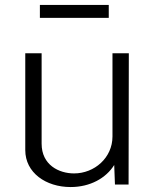

<svg xmlns="http://www.w3.org/2000/svg" viewBox="-20 -745 629 775"><path d="M419 -725H141V-673H419ZM279 -45C218 -45 148 -79 148 -165V-530H82V-139C82 -48 165 10 265 10C344 10 408 -26 441 -79L444 0H499L500 -530H434V-194C434 -108 361 -45 279 -45Z"/></svg>

Font: 18Franklin Light
Style: Regular
Weight: 300
Designer: Pablo Impallari, Rodrigo Fuenzalida (Modified by Dan O. Williams)
Version: Version 0.025;PS 000.025;hotconv 1.0.88;makeotf.lib2.5.64775